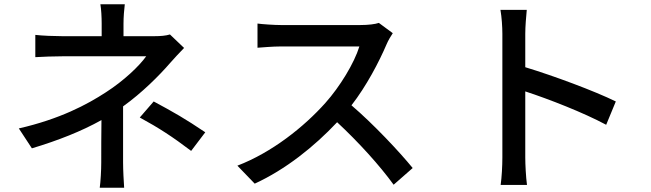

<svg xmlns="http://www.w3.org/2000/svg" viewBox="-20 -828 3040 897"><path d="M555 -331C643 -394 724 -475 775 -534C793 -555 819 -582 840 -604L774 -667C755 -661 729 -659 703 -659H557V-718C557 -747 560 -785 563 -808H449C453 -785 455 -748 455 -718V-659H269C235 -659 179 -661 145 -665V-561C176 -563 235 -565 271 -565H663C631 -520 559 -451 475 -397C386 -339 260 -272 68 -228L129 -135C252 -172 361 -215 454 -267C453 -203 453 -123 453 -69C453 -32 450 20 446 49H560C558 18 555 -32 555 -69ZM633 -279C723 -230 786 -189 873 -123L939 -210C844 -274 791 -304 698 -354Z M1750 -721C1733 -715 1700 -711 1663 -711H1292C1261 -711 1203 -715 1183 -718V-605C1199 -606 1253 -611 1292 -611H1659C1635 -533 1568 -423 1500 -347C1401 -236 1251 -116 1089 -54L1170 30C1314 -36 1448 -143 1555 -257C1654 -165 1754 -55 1819 35L1908 -43C1846 -119 1725 -248 1622 -336C1692 -426 1751 -539 1786 -621C1793 -638 1808 -663 1815 -673Z M2857 -354C2757 -403 2566 -474 2434 -514V-670C2434 -705 2438 -749 2441 -782H2318C2324 -748 2327 -702 2327 -670V-92C2327 -53 2324 1 2319 36H2442C2437 0 2434 -61 2434 -92V-401C2544 -365 2706 -302 2812 -245Z"/></svg>

Font: Noto Sans CJK JP Medium
Style: Regular
Weight: 500
Designer: Ryoko NISHIZUKA (kana & ideographs); Paul D. Hunt (Latin, Greek & Cyrillic); Wenlong ZHANG (bopomofo); Sandoll Communica
Foundry: Adobe Systems Incorporated
Version: Version 1.004;PS 1.004;hotconv 1.0.82;makeotf.lib2.5.63406